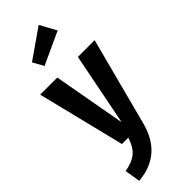

<svg xmlns="http://www.w3.org/2000/svg" viewBox="-353 -907 1174 1174"><g transform="rotate(-45 233.5 -320.5)"><path d="M293 -875 102 -742 141 -672 351 -769ZM469 -567H324L231 -95L146 -567H-2L138 0H193C167 81 128 117 37 133L54 234C201 221 285 138 320 1Z"/></g></svg>

Font: Glow Sans TC Compressed
Style: Bold
Weight: 700
Width: 2
Designer: Ryoko NISHIZUKA (kana, bopomofo & ideographs); Paul D. Hunt (Latin, Greek & Cyrillic); Sandoll Communications, Soo-young
Version: Version 0.93